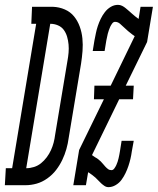

<svg xmlns="http://www.w3.org/2000/svg" viewBox="-80 -763 650 791"><path d="M367 8Q358 8 350.5 3Q343 -2 337 -7.5Q331 -13 325 -19.5Q319 -26 313 -31.5Q307 -37 300 -42Q293 -47 286 -52L283 -53L274 0H222L246 -145L348 -354H307L309 -410H376L475 -614L465 -621Q456 -628 447.5 -635Q439 -642 431 -650Q431 -650 431 -650Q431 -650 431 -650Q423 -658 414 -665.5Q405 -673 394 -673Q387 -673 382 -666Q377 -659 374 -652.5Q371 -646 368.5 -638.5Q366 -631 364 -624Q362 -617 361 -610Q360 -603 358 -596L351 -553H302L309 -596Q312 -611 315 -626Q318 -641 323 -656Q328 -671 335 -685.5Q342 -700 352 -713Q362 -726 376 -734.5Q390 -743 406 -743Q415 -743 423 -739Q431 -735 437.5 -729.5Q444 -724 450.5 -718.5Q457 -713 463.5 -707Q470 -701 477 -695.5Q484 -690 491 -685L499 -735H550L526 -590L438 -410H471L468 -354H411L299 -124L312 -115Q318 -112 324 -107.5Q330 -103 335 -98Q340 -93 344.5 -87.5Q349 -82 354 -76.5Q359 -71 365 -66.5Q371 -62 379 -62Q386 -62 391 -69Q396 -76 399 -82.5Q402 -89 404.5 -96.5Q407 -104 408.5 -111Q410 -118 411.5 -125Q413 -132 414 -139L421 -183H471L463 -139Q461 -124 457.5 -109Q454 -94 449 -79Q444 -64 437 -49.5Q430 -35 420.5 -22Q411 -9 396.5 -0.5Q382 8 367 8ZM-60 0 -56 -70H-30L69 -665H49L52 -735H86H138Q164 -734 187 -724Q210 -714 225 -695.5Q240 -677 248.5 -653.5Q257 -630 259.5 -604.5Q262 -579 260 -553Q258 -527 254 -501L203 -195Q200 -172 193.5 -149Q187 -126 176.5 -104Q166 -82 151 -62.5Q136 -43 115 -28Q94 -13 71 -6.5Q48 0 25 0ZM28 -70Q44 -70 60 -75Q76 -80 89 -90.5Q102 -101 112.5 -115Q123 -129 130 -144.5Q137 -160 141 -175.5Q145 -191 147 -207L198 -513Q201 -529 202.5 -546Q204 -563 202.5 -579.5Q201 -596 196.5 -611.5Q192 -627 183 -639.5Q174 -652 159 -658.5Q144 -665 127 -665Z"/></svg>

Font: Iosevka Gothic
Style: Italic
Weight: 400
Italic angle: -9°
Monospace: yes
Designer: Belleve Invis
Foundry: Belleve Invis
Version: Version 15.5.1; ttfautohint (v1.8.4)